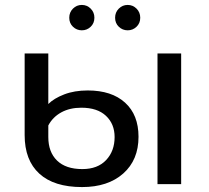

<svg xmlns="http://www.w3.org/2000/svg" viewBox="-20 -747 848 779"><path d="M80 -199V-530H176V-325Q199 -348 240.5 -364Q282 -380 336 -380Q433 -380 487.5 -330.5Q542 -281 542 -192Q542 -98 480 -43Q418 12 313 12Q199 12 139.5 -42.5Q80 -97 80 -199ZM619 -530H715V0H619ZM445 -191Q445 -244 410 -277Q375 -310 310 -310Q263 -310 228.5 -291Q194 -272 176 -238V-191Q176 -130 211.5 -95.5Q247 -61 314 -61Q376 -61 410.5 -97.5Q445 -134 445 -191ZM261 -675Q261 -697 276 -712Q291 -727 312 -727Q333 -727 348 -712Q363 -697 363 -675Q363 -653 348 -638.5Q333 -624 312 -624Q291 -624 276 -638.5Q261 -653 261 -675ZM447 -675Q447 -697 462 -712Q477 -727 498 -727Q519 -727 534 -712Q549 -697 549 -675Q549 -653 534 -638.5Q519 -624 498 -624Q477 -624 462 -638.5Q447 -653 447 -675Z"/></svg>

Font: Montserrat Alternates Medium
Style: Regular
Weight: 500
Designer: Julieta Ulanovsky
Foundry: Julieta Ulanovsky
Version: Version 7.200